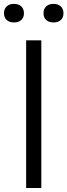

<svg xmlns="http://www.w3.org/2000/svg" viewBox="-59 -942 338 962"><path d="M72 0V-740H148V0ZM209 -829.5Q186 -829.5 172.5 -841.8Q159 -854 159 -875.5Q159 -897.5 172.5 -910Q186 -922.5 209 -922.5Q232 -922.5 245.5 -910Q259 -897.5 259 -875.5Q259 -854 245.5 -841.8Q232 -829.5 209 -829.5ZM11 -829.5Q-12 -829.5 -25.5 -841.8Q-39 -854 -39 -875.5Q-39 -897.5 -25.5 -910Q-12 -922.5 11 -922.5Q34 -922.5 47.5 -910Q61 -897.5 61 -875.5Q61 -854 47.5 -841.8Q34 -829.5 11 -829.5Z"/></svg>

Font: Encode Sans Condensed Condensed
Style: Regular
Weight: 400
Width: 3
Designer: Multiple Designers
Foundry: Impallari Type
Version: Version 3.000; ttfautohint (v1.8.3) -l 8 -r 50 -G 200 -x 14 